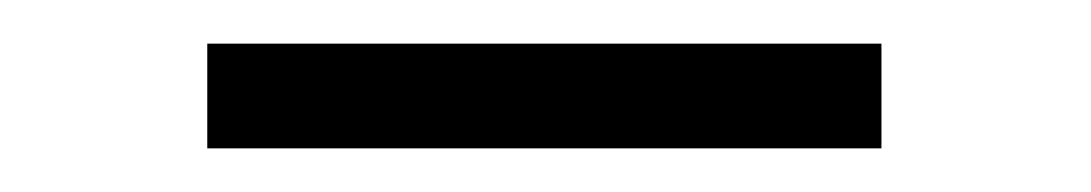

<svg xmlns="http://www.w3.org/2000/svg" viewBox="-20 -297 500 88"><path d="M75 -229V-277H384V-229Z"/></svg>

Font: Outfit ExtraLight
Style: Regular
Weight: 200
Designer: Rodrigo Fuenzalida
Foundry: fragTYPE
Version: Version 1.100; ttfautohint (v1.8.4.7-5d5b);gftools[0.9.27]